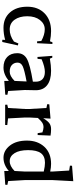

<svg xmlns="http://www.w3.org/2000/svg" viewBox="505 -1160 680 1731"><g transform="rotate(90 845.5 -294.0)"><path d="M260 -414Q303 -414 352 -404L360 -426H376L369 -288H352L349 -326Q293 -357 243.5 -357Q194 -357 160 -313.5Q126 -270 126 -199.5Q126 -129 157.5 -85Q189 -41 245 -41Q301 -41 354 -79L371 -119L389 -115L358 26H338L339 0Q286 15 230 15Q143 15 91.5 -43.5Q40 -102 40 -199.5Q40 -297 100 -355.5Q160 -414 260 -414Z M499 -425 508 -403Q572 -414 617 -414Q702 -414 747.5 -378.5Q793 -343 793 -276L791 -177L800 -27L834 -20L833 -1L709 8V-33Q650 15 589 15Q528 15 493.5 -18Q459 -51 459 -109Q459 -167 509 -195.5Q559 -224 716 -250V-276Q716 -315 693.5 -336.5Q671 -358 627 -358Q583 -358 514 -329L510 -292L493 -291L483 -425ZM709 -85 714 -193Q611 -174 577.5 -158.5Q544 -143 544 -112Q544 -81 565 -61Q586 -41 625.5 -41Q665 -41 709 -85Z M920 -398 1049 -409 1045 -343Q1071 -385 1092 -399.5Q1113 -414 1143 -414Q1173 -414 1202 -409L1197 -293H1180L1173 -336Q1144 -346 1124.5 -346Q1105 -346 1088 -336Q1071 -326 1043 -295L1039 -221V-177L1047 -26L1107 -19L1106 0H924L923 -19L953 -26L962 -177V-221L953 -372L919 -379Z M1521 8V-33Q1466 15 1401.5 15Q1337 15 1292 -42.5Q1247 -100 1247 -196.5Q1247 -293 1303 -353.5Q1359 -414 1457 -414Q1489 -414 1526 -406V-428L1517 -577L1473 -584L1474 -603L1613 -614L1603 -427V-178L1612 -27L1646 -20L1645 -1ZM1521 -85 1526 -177V-348Q1478 -359 1447 -359Q1388 -359 1360.5 -322.5Q1333 -286 1333 -207Q1333 -128 1360.5 -84.5Q1388 -41 1432.5 -41Q1477 -41 1521 -85Z"/></g></svg>

Font: Balthazar
Style: Regular
Weight: 400
Designer: Dario Manuel Muhafara
Foundry: Dario Manuel Muhafara
Version: Version 1.000